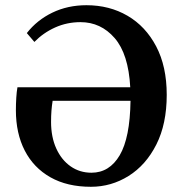

<svg xmlns="http://www.w3.org/2000/svg" viewBox="-20 -700 700 737"><path d="M41 -277Q41 -301 42.5 -325Q44 -349 47 -365H480Q473 -493 420 -554Q367 -615 289 -615Q237 -615 191.5 -594.5Q146 -574 112 -539L83 -573Q122 -623 181 -651.5Q240 -680 312 -680Q400 -680 469.5 -639.5Q539 -599 579.5 -522Q620 -445 620 -336Q620 -224 580 -145Q540 -66 473.5 -24.5Q407 17 329 17Q238 17 173.5 -19.5Q109 -56 75 -122Q41 -188 41 -277ZM331 -37Q400 -37 439.5 -104Q479 -171 481 -313H182Q179 -294 177.5 -275Q176 -256 176 -232Q176 -174 196 -130Q216 -86 251 -61.5Q286 -37 331 -37Z"/></svg>

Font: Source Serif Pro Semibold
Style: Regular
Weight: 600
Designer: Frank Grießhammer
Foundry: Adobe Systems Incorporated
Version: Version 3.000;hotconv 1.0.109;makeotfexe 2.5.65596